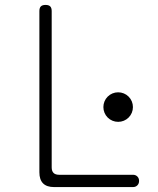

<svg xmlns="http://www.w3.org/2000/svg" viewBox="-20 -760 640 780"><path d="M200 0Q170 0 155 -15Q140 -30 140 -60V-715Q140 -728 146 -734Q152 -740 165 -740Q178 -740 184 -734Q190 -728 190 -715V-80Q190 -65 197.5 -57.5Q205 -50 220 -50H520Q531 -50 538 -43Q545 -36 545 -25Q545 -14 538 -7Q531 0 520 0ZM400 -325Q400 -337 404.5 -348Q409 -359 417.5 -367.5Q426 -376 437 -380.5Q448 -385 460 -385Q472 -385 483 -380.5Q494 -376 502.5 -367.5Q511 -359 515.5 -348Q520 -337 520 -325Q520 -313 515.5 -302Q511 -291 502.5 -282.5Q494 -274 483 -269.5Q472 -265 460 -265Q448 -265 437 -269.5Q426 -274 417.5 -282.5Q409 -291 404.5 -302Q400 -313 400 -325Z"/></svg>

Font: Maple Mono NL Thin
Style: Regular
Weight: 250
Monospace: yes
Designer: subframe7536
Version: Version 7.000